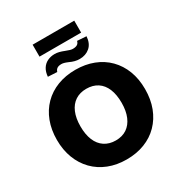

<svg xmlns="http://www.w3.org/2000/svg" viewBox="-231 -1179 1269 1350"><g transform="rotate(-30 403.5 -504.0)"><path d="M404 11Q324 11 258 -15Q192 -41 144.5 -89.5Q97 -138 71.5 -205Q46 -272 46 -353Q46 -435 71.5 -502Q97 -569 144.5 -617Q192 -665 258 -690.5Q324 -716 404 -716Q484 -716 550 -690.5Q616 -665 663.5 -617Q711 -569 736.5 -502.5Q762 -436 762 -354Q762 -271 736.5 -204Q711 -137 663.5 -88.5Q616 -40 550 -14.5Q484 11 404 11ZM404 -143Q457 -143 494 -168Q531 -193 551 -240Q571 -287 571 -353Q571 -419 551.5 -466Q532 -513 494.5 -537.5Q457 -562 404 -562Q352 -562 314.5 -537.5Q277 -513 257 -466Q237 -419 237 -353Q237 -287 256.5 -240Q276 -193 314 -168Q352 -143 404 -143ZM233 -922V-1019H571V-922ZM470 -766Q451 -766 431.5 -771Q412 -776 391 -786Q372 -794 360.5 -797Q349 -800 340 -800Q317 -800 304.5 -791.5Q292 -783 287 -766L213 -770Q216 -808 232 -833.5Q248 -859 274.5 -872Q301 -885 334 -885Q351 -885 369 -880.5Q387 -876 412 -866Q430 -859 442 -855.5Q454 -852 464 -852Q487 -852 500 -860Q513 -868 517 -886L591 -881Q587 -824 553.5 -795Q520 -766 470 -766Z"/></g></svg>

Font: Nunito Sans 12pt ExtraLight 12pt Black
Style: Regular
Weight: 900
Version: Version 3.101;gftools[0.9.27]